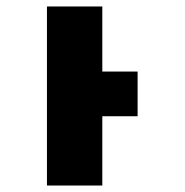

<svg xmlns="http://www.w3.org/2000/svg" viewBox="-20 -573 570 593"><path d="M125 0V-553H296V-352H405V-214H296V0Z"/></svg>

Font: Noto Sans Mono Condensed Black
Style: Regular
Weight: 900
Width: 3
Designer: Monotype Design Team
Foundry: Monotype Imaging Inc.
Version: Version 2.014